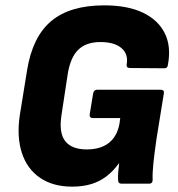

<svg xmlns="http://www.w3.org/2000/svg" viewBox="-20 -686 665 717"><path d="M249 11Q178 11 129.5 -22Q81 -55 61.5 -115.5Q42 -176 54 -256L81 -423Q101 -548 171 -607Q241 -666 369 -666Q456 -666 513 -639Q570 -612 595 -562.5Q620 -513 607 -444Q606 -431 594 -431L466 -432Q451 -432 453 -445Q460 -484 433.5 -506.5Q407 -529 355 -529Q302 -529 272.5 -500.5Q243 -472 233 -410L210 -259Q199 -190 223.5 -159Q248 -128 304 -128Q355 -128 386 -152Q417 -176 426 -223L429 -245H328Q313 -245 315 -259L328 -338Q331 -351 343 -351H579Q594 -351 592 -338L565 -171Q557 -117 553 -78.5Q549 -40 550 -14Q550 0 536 0H434Q421 0 421 -14Q420 -26 421.5 -43Q423 -60 425 -76H424Q403 -47 377.5 -27.5Q352 -8 320.5 1.5Q289 11 249 11Z"/></svg>

Font: Sofia Sans Semi Condensed Black
Style: Italic
Weight: 900
Italic angle: -9°
Version: Version 4.100